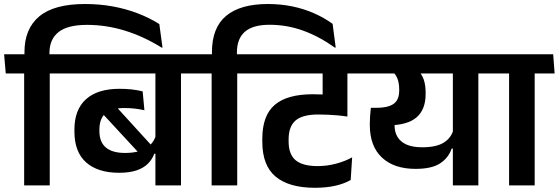

<svg xmlns="http://www.w3.org/2000/svg" viewBox="-43 -902 2718 934"><path d="M199 0V-577H74.5V0ZM296 -544.5 289 -638H-23L-15 -544.5ZM370.5 -882.5Q220 -882.5 148 -822.2Q76 -762 76 -648.5V-619H197.5V-644Q197.5 -711 241.8 -746Q286 -781 380.5 -781Q473.5 -781 564.5 -753Q655.5 -725 744 -670L747.5 -671L732 -785Q684.5 -815 627.2 -837Q570 -859 505.5 -870.8Q441 -882.5 370.5 -882.5Z M837.5 -577H713V0H837.5ZM675.5 -544.5H934.5L927.5 -638H668ZM259 -544.5H856L849 -638H252ZM436 -370.5 651.5 -137.5 705 -182.5 499.5 -408ZM319 -262.5Q319 -162.5 376 -112Q433 -61.5 536.5 -61.5Q587 -61.5 621.5 -73.2Q656 -85 676.8 -106Q697.5 -127 707.5 -154H721.5L716 -246Q704.5 -204 667.5 -181Q630.5 -158 564.5 -158Q503.5 -158 472 -184.5Q440.5 -211 440.5 -265V-270.5Q440.5 -325 470.2 -350.8Q500 -376.5 561.5 -376.5Q587.5 -376.5 612 -373.8Q636.5 -371 659.5 -365.5L651 -457.5Q625 -464 597.5 -467Q570 -470 538.5 -470Q431.5 -470 375.2 -419.2Q319 -368.5 319 -271Z M1111 0V-577H986.5V0ZM1208 -544.5 1201 -638H889L897 -544.5ZM1260 -882.5Q1126.5 -882.5 1057.2 -825Q988 -767.5 988 -648V-619H1109.5V-646.5Q1109.5 -714 1148.5 -747.8Q1187.5 -781.5 1268 -781.5Q1352.5 -781.5 1431 -753.2Q1509.5 -725 1586.5 -670L1590 -671.5L1575 -786Q1534.5 -815.5 1485.2 -837.2Q1436 -859 1379.2 -870.8Q1322.5 -882.5 1260 -882.5Z M1482.5 -544.5H1736L1729 -638H1475.5ZM1647 -577H1527V-471.5L1647 -471ZM1174 -544.5H1746.5L1739.5 -638H1167ZM1526.5 -372.5 1647 -338.5V-578.5H1526.5ZM1663 -26.5 1670 -136.5Q1634.5 -117 1590.8 -105.5Q1547 -94 1502.5 -94Q1429.5 -94 1395.2 -122.5Q1361 -151 1361 -214V-224Q1361 -287 1395 -316Q1429 -345 1505 -345Q1528.5 -345 1550.8 -344Q1573 -343 1596.5 -341Q1620 -339 1647 -335V-428.5Q1600 -436.5 1559.8 -440Q1519.5 -443.5 1478 -443.5Q1354 -443.5 1293.5 -391.8Q1233 -340 1233 -227V-212.5Q1233 -96.5 1298.2 -42.5Q1363.5 11.5 1489 11.5Q1543.5 11.5 1587.2 1.8Q1631 -8 1663 -26.5Z M2284 -577H2160V0H2284ZM2121.5 -544.5H2381L2374 -638H2114.5ZM1691 -638 1698 -544.5H2334L2326.5 -638ZM1986 -563H1854.5Q1878.5 -547 1888.8 -523.5Q1899 -500 1899 -466.5V-461.5Q1899 -433 1888.2 -414.5Q1877.5 -396 1852.5 -386.8Q1827.5 -377.5 1785 -377.5H1761L1800 -290.5L1846 -292Q1941 -293.5 1984.2 -331.8Q2027.5 -370 2027.5 -445V-452Q2027.5 -489 2017.8 -516.5Q2008 -544 1986 -563ZM1756 -299.5V-294Q1756 -191 1814.8 -135.8Q1873.5 -80.5 1978.5 -80.5Q2057.5 -80.5 2098.2 -107.5Q2139 -134.5 2154 -179H2166.5L2163 -272Q2152.5 -231.5 2116 -208.5Q2079.5 -185.5 2010.5 -185.5Q1964 -185.5 1934.5 -198.8Q1905 -212 1890.8 -235.8Q1876.5 -259.5 1876.5 -291V-349L1761 -377.5Q1758.5 -354.5 1757.2 -336Q1756 -317.5 1756 -299.5Z M2558 0V-577H2433.5V0ZM2655 -544.5 2648 -638H2336L2344 -544.5Z"/></svg>

Font: Anek Devanagari SemiBold
Style: Regular
Weight: 600
Designer: Kailash Malviya (Devanagari) & Yesha Goshar (Latin)
Foundry: Ek Type
Version: Version 1.003